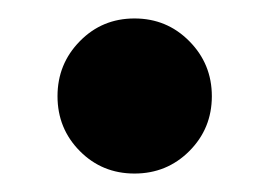

<svg xmlns="http://www.w3.org/2000/svg" viewBox="-20 -426 290 207"><path d="M42 -322.3Q42 -287.4 66.1 -263.1Q90.1 -238.9 125 -238.9Q159.9 -238.9 184.1 -263.1Q208.4 -287.4 208.4 -322.3Q208.4 -357.1 184.1 -381.6Q159.9 -406.1 125 -406.1Q90.1 -406.1 66.1 -381.6Q42 -357.1 42 -322.3Z"/></svg>

Font: Giphurs SC
Style: Regular
Weight: 400
Version: Version 0.920